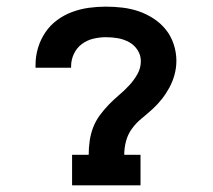

<svg xmlns="http://www.w3.org/2000/svg" viewBox="-20 -558 640 578"><path d="M197 0V-92H247Q247 -113 250 -134Q253 -155 260.5 -174.5Q268 -194 280.5 -211Q293 -228 307.5 -243Q322 -258 338 -271.5Q354 -285 368.5 -300.5Q383 -316 393.5 -334.5Q404 -353 404 -374Q404 -392 394 -407.5Q384 -423 368 -431.5Q352 -440 334.5 -443Q317 -446 299 -446Q280 -446 261 -441.5Q242 -437 226.5 -425.5Q211 -414 202.5 -396Q194 -378 194 -358Q194 -357 194 -356Q194 -355 194 -354H87Q87 -356 87 -358.5Q87 -361 87 -363Q87 -389 94.5 -414Q102 -439 116.5 -460.5Q131 -482 152 -497.5Q173 -513 197.5 -522Q222 -531 247.5 -534.5Q273 -538 299 -538Q324 -538 349 -535Q374 -532 397.5 -524Q421 -516 442.5 -502Q464 -488 479.5 -468.5Q495 -449 503 -424.5Q511 -400 511 -375Q511 -354 505.5 -333.5Q500 -313 490 -294.5Q480 -276 467 -259.5Q454 -243 438.5 -229Q423 -215 406.5 -201.5Q390 -188 377.5 -171Q365 -154 359.5 -133.5Q354 -113 354 -92H403V0Z"/></svg>

Font: Iosevka Slab Semibold Extended
Style: Regular
Weight: 600
Width: 7
Monospace: yes
Designer: Belleve Invis
Foundry: Belleve Invis
Version: Version 11.1.0; ttfautohint (v1.8.3)